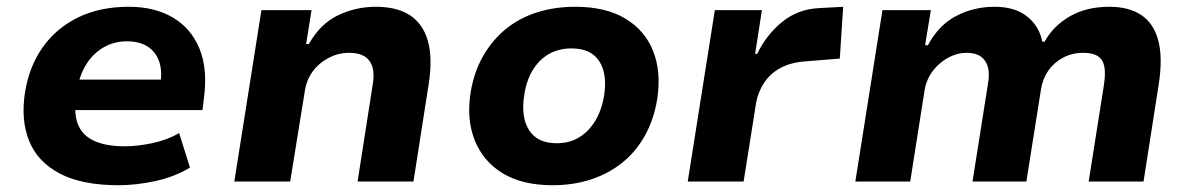

<svg xmlns="http://www.w3.org/2000/svg" viewBox="-20 -536 3515 567"><path d="M330 11Q222 11 156.5 -23.5Q91 -58 66 -120Q41 -182 54 -264Q66 -339 105.5 -395.5Q145 -452 209.5 -484Q274 -516 361 -516Q436 -516 490 -484.5Q544 -453 569 -392.5Q594 -332 582 -244L578 -211H176L190 -301H467L453 -283Q460 -326 450 -354.5Q440 -383 416 -398.5Q392 -414 355 -414Q318 -414 287.5 -397Q257 -380 237 -349.5Q217 -319 209 -278L206 -256Q197 -204 209.5 -170.5Q222 -137 257 -120.5Q292 -104 348 -104Q387 -104 431 -113.5Q475 -123 509 -143L541 -41Q494 -13 437.5 -1Q381 11 330 11Z M672 0 752 -506H900L884 -406H892Q926 -466 978.5 -491Q1031 -516 1090 -516Q1152 -516 1190.5 -491Q1229 -466 1243.5 -415.5Q1258 -365 1246 -288L1201 0H1036L1080 -282Q1086 -315 1080.5 -336Q1075 -357 1058 -368.5Q1041 -380 1011 -380Q979 -380 950.5 -365Q922 -350 903.5 -325Q885 -300 880 -266L837 0Z M1612 11Q1523 11 1465 -24Q1407 -59 1382 -121.5Q1357 -184 1370 -264Q1380 -324 1407 -371Q1434 -418 1474 -450.5Q1514 -483 1566 -499.5Q1618 -516 1679 -516Q1768 -516 1826 -481.5Q1884 -447 1908.5 -386Q1933 -325 1921 -244Q1911 -183 1884.5 -135.5Q1858 -88 1817.5 -55.5Q1777 -23 1725 -6Q1673 11 1612 11ZM1624 -113Q1662 -113 1690.5 -130.5Q1719 -148 1738 -179.5Q1757 -211 1764 -254Q1774 -318 1749.5 -355.5Q1725 -393 1668 -393Q1630 -393 1601 -376.5Q1572 -360 1553 -328.5Q1534 -297 1528 -254Q1518 -190 1542.5 -151.5Q1567 -113 1624 -113Z M2011 0 2091 -506H2230L2210 -377H2216Q2243 -433 2289.5 -471Q2336 -509 2398 -512L2470 -516L2460 -363L2349 -354Q2311 -350 2282.5 -334Q2254 -318 2236.5 -291.5Q2219 -265 2213 -233L2176 0Z M2506 0 2586 -506H2729L2712 -403L2720 -402Q2752 -462 2804 -489Q2856 -516 2917 -516Q2977 -516 3013 -487.5Q3049 -459 3058 -413H3065Q3090 -459 3139 -487.5Q3188 -516 3256 -516Q3314 -516 3350.5 -491.5Q3387 -467 3400.5 -416.5Q3414 -366 3402 -288L3357 0H3195L3240 -285Q3245 -317 3241.5 -338Q3238 -359 3223 -369.5Q3208 -380 3179 -380Q3146 -380 3119 -365.5Q3092 -351 3075.5 -327Q3059 -303 3054 -271L3011 0H2852L2897 -285Q2903 -317 2897.5 -337.5Q2892 -358 2876.5 -369Q2861 -380 2835 -380Q2811 -380 2790 -370.5Q2769 -361 2752.5 -346Q2736 -331 2725.5 -312.5Q2715 -294 2711 -273L2668 0Z"/></svg>

Font: Nunito Sans 6pt ExtraBold
Style: Italic
Weight: 800
Italic angle: -9°
Version: Version 3.101;gftools[0.9.27]